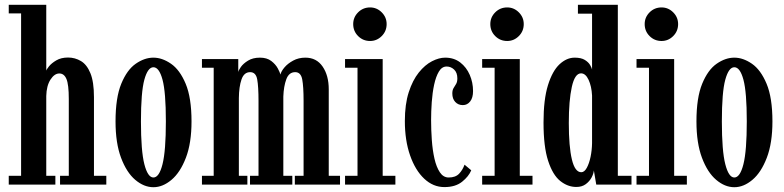

<svg xmlns="http://www.w3.org/2000/svg" viewBox="-20 -770 3271 801"><path d="M16.5 0V-36.5H68V-714H16.5V-750H173V-475Q173.5 -479.5 184.2 -493Q195 -506.5 215 -518.2Q235 -530 264 -530Q293 -530 317.8 -515.2Q342.5 -500.5 357.2 -464.5Q372 -428.5 372 -364.5V-36.5H423.5V0H230.5V-36.5H267V-357Q267 -417.5 257.2 -440.5Q247.5 -463.5 227.5 -463.5Q207 -463.5 190.5 -437.8Q174 -412 173 -369.5V-36.5H211V0Z M620 11Q580.5 11 544.2 -19.8Q508 -50.5 485 -111.8Q462 -173 462 -263.5Q462 -362.5 486 -420.8Q510 -479 546.5 -504.2Q583 -529.5 620 -529.5Q656.5 -529.5 693.2 -504.2Q730 -479 754.5 -420.8Q779 -362.5 779 -263.5Q779 -173 755.5 -111.8Q732 -50.5 695.5 -19.8Q659 11 620 11ZM620 -29.5Q644 -29.5 658 -85Q672 -140.5 672 -263.5Q672 -385.5 658 -437.5Q644 -489.5 620 -489.5Q596.5 -489.5 582.2 -437.5Q568 -385.5 568 -263.5Q568 -140.5 582.2 -85Q596.5 -29.5 620 -29.5Z M822.5 0V-36.5H871.5V-487.5H822.5V-523.5H974V-468.5Q974.5 -476 984.8 -490.5Q995 -505 1015 -517.2Q1035 -529.5 1064.5 -529.5Q1093.5 -529.5 1111.8 -515.5Q1130 -501.5 1139 -484.5Q1148 -467.5 1150 -459Q1153 -472.5 1166.8 -488.8Q1180.5 -505 1203 -517.2Q1225.5 -529.5 1254 -529.5Q1300.5 -529.5 1326 -492.2Q1351.5 -455 1351.5 -397.5V-36.5H1398.5V0H1210V-36.5H1246.5V-349Q1246.5 -409 1240.8 -439Q1235 -469 1211.5 -469Q1185.5 -469 1174.5 -439.5Q1163.5 -410 1162 -367V-36.5H1199.5V0H1023V-36.5H1058.5V-349Q1058.5 -409 1053 -439Q1047.5 -469 1023.5 -469Q998 -469 987.5 -438.5Q977 -408 976.5 -361V-36.5H1012V0Z M1524 -599Q1494.5 -599 1474 -619.5Q1453.5 -640 1453.5 -669.5Q1453.5 -698 1474 -718.5Q1494.5 -739 1524 -739Q1552 -739 1572.5 -718.5Q1593 -698 1593 -669.5Q1593 -640 1572.5 -619.5Q1552 -599 1524 -599ZM1419.5 0V-36.5H1471.5V-487.5H1419.5V-523.5H1576.5V-36.5H1629.5V0Z M1834 10.5Q1787 10.5 1749.8 -24.5Q1712.5 -59.5 1690.8 -121.8Q1669 -184 1669 -265Q1669 -335 1685.2 -385.2Q1701.5 -435.5 1727.2 -467.5Q1753 -499.5 1782.2 -514.5Q1811.5 -529.5 1837 -529.5Q1874 -529.5 1900 -509.5Q1926 -489.5 1939.8 -457.5Q1953.5 -425.5 1953.5 -390Q1953.5 -362 1941.5 -346.8Q1929.5 -331.5 1911 -331.5Q1891.5 -331.5 1879.2 -344.8Q1867 -358 1867 -380Q1867 -394 1872.2 -402.5Q1877.5 -411 1882.8 -419.8Q1888 -428.5 1888 -443Q1888 -467 1874.5 -479.8Q1861 -492.5 1843.5 -492.5Q1823.5 -492.5 1811 -471.5Q1798.5 -450.5 1791.2 -416.8Q1784 -383 1781.2 -344Q1778.5 -305 1778.5 -268.5Q1778.5 -228 1781.5 -185.8Q1784.5 -143.5 1792.5 -108.2Q1800.5 -73 1815 -51.2Q1829.5 -29.5 1852 -29.5Q1880.5 -29.5 1895.5 -45.5Q1910.5 -61.5 1918 -83L1946 -59.5Q1935.5 -34 1907.8 -11.8Q1880 10.5 1834 10.5Z M2096 -599Q2066.5 -599 2046 -619.5Q2025.5 -640 2025.5 -669.5Q2025.5 -698 2046 -718.5Q2066.5 -739 2096 -739Q2124 -739 2144.5 -718.5Q2165 -698 2165 -669.5Q2165 -640 2144.5 -619.5Q2124 -599 2096 -599ZM1991.5 0V-36.5H2043.5V-487.5H1991.5V-523.5H2148.5V-36.5H2201.5V0Z M2384.5 10Q2348.5 10 2317.2 -15Q2286 -40 2266.8 -98.8Q2247.5 -157.5 2247.5 -259Q2247.5 -355 2266 -414.5Q2284.5 -474 2314.2 -501.8Q2344 -529.5 2377.5 -529.5Q2404.5 -529.5 2419.8 -520Q2435 -510.5 2441.8 -498.8Q2448.5 -487 2450 -480V-713H2391V-750H2557.5V-36.5H2614.5V0H2467.5L2457.5 -59Q2456.5 -45.5 2448 -29.5Q2439.5 -13.5 2423.8 -1.8Q2408 10 2384.5 10ZM2405 -51.5Q2418 -51.5 2428 -69.8Q2438 -88 2443.8 -115.8Q2449.5 -143.5 2450 -173V-371.5Q2448 -410 2435.5 -437Q2423 -464 2404 -464Q2378 -464 2365.5 -407.2Q2353 -350.5 2353 -257Q2353 -158.5 2365.8 -105Q2378.5 -51.5 2405 -51.5Z M2740 -599Q2710.5 -599 2690 -619.5Q2669.5 -640 2669.5 -669.5Q2669.5 -698 2690 -718.5Q2710.5 -739 2740 -739Q2768 -739 2788.5 -718.5Q2809 -698 2809 -669.5Q2809 -640 2788.5 -619.5Q2768 -599 2740 -599ZM2635.5 0V-36.5H2687.5V-487.5H2635.5V-523.5H2792.5V-36.5H2845.5V0Z M3043.5 11Q3004 11 2967.8 -19.8Q2931.5 -50.5 2908.5 -111.8Q2885.5 -173 2885.5 -263.5Q2885.5 -362.5 2909.5 -420.8Q2933.5 -479 2970 -504.2Q3006.5 -529.5 3043.5 -529.5Q3080 -529.5 3116.8 -504.2Q3153.5 -479 3178 -420.8Q3202.5 -362.5 3202.5 -263.5Q3202.5 -173 3179 -111.8Q3155.5 -50.5 3119 -19.8Q3082.5 11 3043.5 11ZM3043.5 -29.5Q3067.5 -29.5 3081.5 -85Q3095.5 -140.5 3095.5 -263.5Q3095.5 -385.5 3081.5 -437.5Q3067.5 -489.5 3043.5 -489.5Q3020 -489.5 3005.8 -437.5Q2991.5 -385.5 2991.5 -263.5Q2991.5 -140.5 3005.8 -85Q3020 -29.5 3043.5 -29.5Z"/></svg>

Font: Imbue 10pt SemiBold
Style: Regular
Weight: 600
Designer: Tyler Finck
Foundry: Etcetera Type Company
Version: Version 1.102; ttfautohint (v1.8.3)